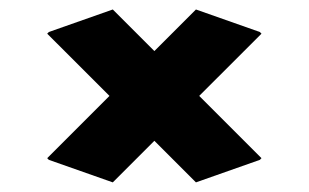

<svg xmlns="http://www.w3.org/2000/svg" viewBox="-20 -568 642 399"><path d="M520 -501.5 523.4 -498 394 -368.7 523.4 -239.3 520 -235.8 387.2 -189 300.8 -275.4 214.4 -189 81.5 -235.8 78.1 -239.3 207.5 -368.7 78.1 -498 81.5 -501.5 214.4 -548.3 300.8 -461.9 387.2 -548.3Z"/></svg>

Font: Nova Round
Style: Bold
Weight: 700
Designer: Wojciech Kalinowski "wmk69" (wmk69@o2.pl)
Foundry: Wojciech Kalinowski "wmk69" (wmk69@o2.pl)
Version: Version 3.1.0; 2021-05-23